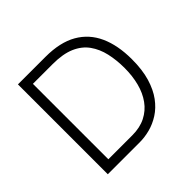

<svg xmlns="http://www.w3.org/2000/svg" viewBox="-164 -829 997 997"><g transform="rotate(-45 335.0 -330.0)"><path d="M127 0V-53H324Q380 -53 421.5 -74Q463 -95 490 -132.5Q517 -170 530 -220Q543 -270 543 -328Q543 -387 531.5 -437.5Q520 -488 492.5 -526.5Q465 -565 416.5 -586Q368 -607 293 -607H127V-660H293Q400 -660 468 -621Q536 -582 569 -509Q602 -436 602 -334Q602 -256 585 -199.5Q568 -143 539.5 -104.5Q511 -66 475 -43Q439 -20 400.5 -10Q362 0 325 0ZM91 0V-660H148V0Z"/></g></svg>

Font: Bricolage Grotesque ExtraLight
Style: Regular
Weight: 250
Designer: Mathieu Triay
Foundry: Atelier Triay
Version: Version 1.000;gftools[0.9.30]